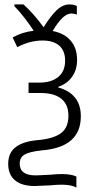

<svg xmlns="http://www.w3.org/2000/svg" viewBox="-20 -678 430 867"><path d="M327 -651V-612Q315 -617 302 -617Q264 -617 218 -538Q270 -528 299 -494.5Q328 -461 328 -408Q328 -362 305 -330.5Q282 -299 243 -286V-283Q292 -270 318.5 -237.5Q345 -205 345 -153Q345 -13 169 1Q113 7 91 20Q69 33 69 61Q69 114 141 114Q157 114 177 112.5Q197 111 207 111Q234 108 259 108Q301 108 325 119V169Q303 156 259 156Q234 156 206 159Q143 162 137 162Q78 162 47.5 136Q17 110 17 62Q17 11 52.5 -15Q88 -41 158 -46Q225 -53 257 -78Q289 -103 289 -155Q289 -206 257 -232Q225 -258 164 -258H109V-305H158Q212 -305 243 -330.5Q274 -356 274 -404Q274 -449 247.5 -472Q221 -495 172 -495Q115 -495 58 -465L37 -509Q83 -534 132 -539Q115 -566 90.5 -597.5Q66 -629 45 -650V-658H86Q129 -620 177 -555Q208 -605 235.5 -631.5Q263 -658 294 -658Q313 -658 327 -651Z"/></svg>

Font: Noto Sans UI NarrowLight
Style: Regular
Weight: 300
Width: 4
Designer: Monotype Design Team
Foundry: Monotype Imaging Inc.
Version: Version 1.001